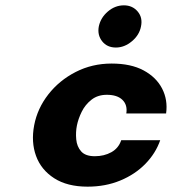

<svg xmlns="http://www.w3.org/2000/svg" viewBox="-20 -689 644 719"><path d="M308 10Q232 10 183 -21.5Q134 -53 115 -105Q96 -157 108 -220Q120 -283 161 -335.5Q202 -388 263.5 -419.5Q325 -451 398 -451Q470 -451 517.5 -425.5Q565 -400 587 -357.5Q609 -315 602 -264H453Q458 -296 438.5 -315Q419 -334 380 -334Q346 -334 322.5 -315.5Q299 -297 286 -270.5Q273 -244 268 -219Q263 -194 265.5 -167Q268 -140 284 -122Q300 -104 335 -104Q370 -104 397 -119Q424 -134 434 -164H580Q563 -115 524.5 -75.5Q486 -36 430.5 -13Q375 10 308 10ZM414 -511Q381 -511 362.5 -534.5Q344 -558 350 -590Q357 -623 384 -646Q411 -669 444 -669Q476 -669 495.5 -646Q515 -623 508 -590Q502 -558 474 -534.5Q446 -511 414 -511Z"/></svg>

Font: Teachers
Style: Italic
Weight: 400
Italic angle: -11°
Designer: Alfredo Marco Pradil, Chank Diesel
Version: Version 1.001